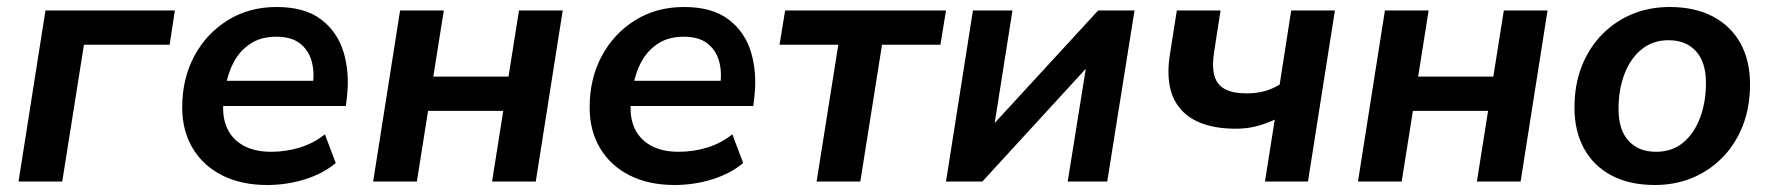

<svg xmlns="http://www.w3.org/2000/svg" viewBox="-20 -519 5068 549"><path d="M33 0 110 -489H480L465 -391H220L158 0Z M744 10Q670 10 615.5 -17.5Q561 -45 531 -95Q501 -145 501 -212Q501 -294 535.5 -358.5Q570 -423 631 -461Q692 -499 771 -499Q851 -499 898 -463.5Q945 -428 962.5 -369.5Q980 -311 972 -242L969 -216H601L611 -288H891L874 -273Q880 -313 871 -344.5Q862 -376 837.5 -395Q813 -414 770 -414Q726 -414 696 -394Q666 -374 649 -342.5Q632 -311 626 -275L621 -244Q613 -195 626.5 -159.5Q640 -124 673 -104.5Q706 -85 755 -85Q799 -85 838.5 -97.5Q878 -110 909 -135L940 -53Q905 -23 852.5 -6.5Q800 10 744 10Z M1047 0 1124 -489H1249L1219 -300H1434L1464 -489H1589L1512 0H1387L1419 -202H1204L1172 0Z M1909 10Q1835 10 1780.5 -17.5Q1726 -45 1696 -95Q1666 -145 1666 -212Q1666 -294 1700.5 -358.5Q1735 -423 1796 -461Q1857 -499 1936 -499Q2016 -499 2063 -463.5Q2110 -428 2127.5 -369.5Q2145 -311 2137 -242L2134 -216H1766L1776 -288H2056L2039 -273Q2045 -313 2036 -344.5Q2027 -376 2002.5 -395Q1978 -414 1935 -414Q1891 -414 1861 -394Q1831 -374 1814 -342.5Q1797 -311 1791 -275L1786 -244Q1778 -195 1791.5 -159.5Q1805 -124 1838 -104.5Q1871 -85 1920 -85Q1964 -85 2003.5 -97.5Q2043 -110 2074 -135L2105 -53Q2070 -23 2017.5 -6.5Q1965 10 1909 10Z M2315 0 2377 -391H2209L2225 -489H2685L2669 -391H2502L2440 0Z M2685 0 2762 -489H2875L2818 -128H2788L3120 -489H3224L3146 0H3033L3091 -362H3121L2789 0Z M3597 0 3625 -177Q3597 -164 3570.5 -157.5Q3544 -151 3514 -151Q3407 -151 3358 -204.5Q3309 -258 3325 -362L3345 -489H3470L3452 -373Q3445 -331 3452 -304Q3459 -277 3482 -264.5Q3505 -252 3545 -252Q3572 -252 3594.5 -258Q3617 -264 3639 -277L3672 -489H3797L3720 0Z M3863 0 3940 -489H4065L4035 -300H4250L4280 -489H4405L4328 0H4203L4235 -202H4020L3988 0Z M4712 10Q4640 10 4588.5 -17Q4537 -44 4509.5 -94Q4482 -144 4482 -211Q4482 -277 4503 -330Q4524 -383 4561.5 -421Q4599 -459 4648 -479Q4697 -499 4754 -499Q4826 -499 4877.5 -472Q4929 -445 4956.5 -395.5Q4984 -346 4984 -278Q4984 -212 4963 -159Q4942 -106 4904.5 -68Q4867 -30 4818 -10Q4769 10 4712 10ZM4715 -85Q4761 -85 4792.5 -111Q4824 -137 4841 -182Q4858 -227 4858 -282Q4858 -341 4829.5 -372.5Q4801 -404 4751 -404Q4706 -404 4674 -378Q4642 -352 4625 -307.5Q4608 -263 4608 -207Q4608 -148 4636.5 -116.5Q4665 -85 4715 -85Z"/></svg>

Font: Nunito Sans 12pt ExtraLight
Style: Italic
Weight: 200
Italic angle: -9°
Designer: Vernon Adams
Foundry: Vernon Adams
Version: Version 3.101;gftools[0.9.27]